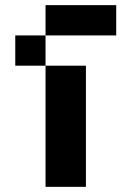

<svg xmlns="http://www.w3.org/2000/svg" viewBox="-20 -723 509 743"><path d="M312.5 -468.8V0H156.2V-468.8ZM429.7 -585.9V-703.1H156.2V-585.9H39.1V-468.8H156.2V-585.9Z"/></svg>

Font: Sorena-Fanum Normal
Style: Regular
Weight: 400
Designer: Mohammad Darvishi
Version: Version 1.000;March 20, 2024;FontCreator 15.0.0.2958 64-bit